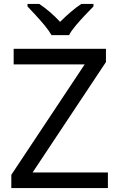

<svg xmlns="http://www.w3.org/2000/svg" viewBox="-20 -964 612 984"><path d="M533 0H38V-68L414 -634H50V-714H523V-646L147 -80H533ZM244 -784Q231 -807 209 -833.5Q187 -860 163 -886Q139 -912 121 -931V-944H181Q207 -927 235 -903Q263 -879 288 -852Q315 -879 343 -903Q371 -927 397 -944H459V-931Q440 -912 415.5 -886Q391 -860 368.5 -833.5Q346 -807 334 -784Z"/></svg>

Font: Noto Sans Sinhala
Style: Regular
Weight: 400
Designer: Jelle Bosma - Monotype Design Team
Foundry: Monotype Imaging Inc.
Version: Version 2.006